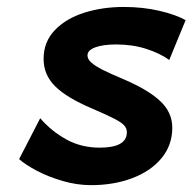

<svg xmlns="http://www.w3.org/2000/svg" viewBox="-20 -523 557 555"><path d="M315.4 -394.5Q278.3 -394.5 255.6 -386.2Q232.9 -377.9 232.9 -362.8Q232.9 -352.1 244.1 -342Q255.4 -332 277.1 -321Q298.8 -310.1 339.4 -293Q409.7 -262.7 443.8 -230.2Q478 -197.8 478 -153.8Q478 -103.5 447 -65.9Q416 -28.3 362.5 -8.1Q309.1 12.2 243.2 12.2Q202.6 12.2 161.4 0.2Q120.1 -11.7 87.2 -29.1Q54.2 -46.4 35.2 -63L96.2 -181.2Q128.9 -143.6 171.9 -119.9Q214.8 -96.2 268.1 -96.2Q346.7 -96.2 346.7 -140.6Q346.7 -152.3 338.6 -160.9Q330.6 -169.4 310.3 -179.9Q290 -190.4 244.6 -210Q173.3 -240.2 139.6 -273.4Q106 -306.6 106 -352.5Q106 -402.3 138.9 -436.3Q171.9 -470.2 224.6 -486.6Q277.3 -502.9 337.4 -502.9Q393.1 -502.9 440.9 -491.7Q488.8 -480.5 516.6 -464.8L469.2 -349.6Q442.4 -369.1 402.6 -381.8Q362.8 -394.5 315.4 -394.5Z"/></svg>

Font: Lesson One
Style: Bold Italic
Weight: 700
Italic angle: -14°
Designer: But Ko, Victor Gaultney, Annie Olsen, Julie Remington, Don Collingsworth, Eric Hays, Becca Hirsbrunner
Version: Version 1.100